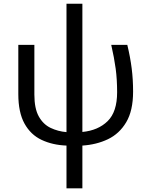

<svg xmlns="http://www.w3.org/2000/svg" viewBox="-20 -779 801 1039"><path d="M425.8 -758.8V-64.9Q511.2 -73.2 562.5 -123.5Q613.8 -173.8 613.8 -279.8Q613.8 -349.1 606 -407.5Q598.1 -465.8 582 -536.1H668.9Q685.1 -469.2 692.6 -409.2Q700.2 -349.1 700.2 -283.2Q700.2 -180.2 663.1 -117.7Q626 -55.2 564 -25.6Q502 3.9 425.8 8.8V240.2H339.8V8.8Q264.2 5.9 205.1 -22Q146 -49.8 112.5 -110.4Q79.1 -170.9 79.1 -270V-536.1H166V-267.1Q166 -191.9 189.9 -148.9Q213.9 -106 253.9 -86.9Q293.9 -67.9 339.8 -64V-758.8Z"/></svg>

Font: Kurinto Seri
Style: Regular
Weight: 400
Designer: Kurinto was developed by Clint Goss from a range of fonts that are compatible with the SIL Open Font License Version 1.1
Foundry: Clinton F. Goss
Version: Version 2.196; July 25, 2020